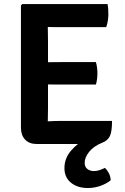

<svg xmlns="http://www.w3.org/2000/svg" viewBox="-20 -703 612 940"><path d="M493.5 119Q504.5 128.5 512.8 144.5Q521 160.5 522 179.5Q503 195.5 473 206.5Q443 217.5 409.5 217.5Q360 217.5 327.8 191.8Q295.5 166 295.5 120Q295.5 72.5 327.2 35.2Q359 -2 400.5 -23Q421.5 -26 445.8 -21.2Q470 -16.5 482 -5Q438.5 12.5 416.5 40.2Q394.5 68 394.5 94Q394.5 114 407.5 124.2Q420.5 134.5 439 134.5Q454.5 134.5 468.8 129.5Q483 124.5 493.5 119ZM82.5 -676.5 89 -683H214V-573Q214 -552 214.5 -537Q215 -522 215 -501.5V-171Q215 -154.5 214.5 -140.8Q214 -127 214 -109.5V2H159.5Q123.5 2 103 -19.5Q82.5 -41 82.5 -78ZM449.5 -399Q453.5 -386.5 455.2 -370.8Q457 -355 457 -344Q457 -332.5 455.2 -317.2Q453.5 -302 449.5 -289H280Q268 -289 247.5 -289.2Q227 -289.5 205.5 -289.8Q184 -290 168.5 -290.5V-397.5Q184 -398 205.5 -398.2Q227 -398.5 247.5 -398.8Q268 -399 280 -399ZM506.5 -683Q509.5 -668 510 -654.8Q510.5 -641.5 510.5 -630Q510.5 -618.5 508 -602Q505.5 -585.5 500 -570H280Q268 -570 247.5 -570.2Q227 -570.5 205.5 -571Q184 -571.5 168.5 -572V-683ZM528.5 -111Q528.5 -58.5 517.8 -36.5Q507 -14.5 482 -5Q464.5 2 440.5 2H168.5V-106.5Q197 -108 223.8 -109.5Q250.5 -111 284 -111Z"/></svg>

Font: Signika SemiBold
Style: Regular
Weight: 600
Designer: Anna Giedry
Foundry: Anna Giedry
Version: Version 2.001